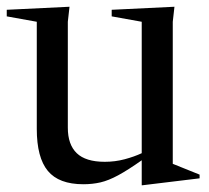

<svg xmlns="http://www.w3.org/2000/svg" viewBox="-24 -536 620 569"><path d="M177 -157.5Q177 -107.5 203.5 -82Q230 -56.5 286.5 -56.5Q317 -56.5 345.2 -64Q373.5 -71.5 396 -82V-471.5L307 -487.5V-507L493 -516L488 -471.5V-50.5L567.5 -18.5V-7.5L398.5 13H396V-61Q355 -32 326.2 -16.5Q297.5 -1 273.8 4.5Q250 10 223 10Q150.5 10 117.8 -29.5Q85 -69 85 -154V-471.5L-4 -487.5V-507L182 -516L177 -471.5Z"/></svg>

Font: Newsreader 72pt
Style: Regular
Weight: 400
Designer: Hugues Gentile
Foundry: Production Type
Version: Version 1.003; ttfautohint (v1.8.3)